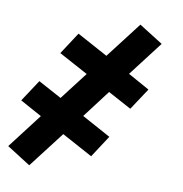

<svg xmlns="http://www.w3.org/2000/svg" viewBox="-79 -559 754 792"><g transform="rotate(10 298.0 -162.5)"><path d="M95 163 -4 100 107 -45 16 -95 76 -186 174 -133 263 -249 141 -315 201 -407 330 -337 446 -488 546 -425 435 -280 525 -230 465 -139 367 -192 279 -76 400 -10 340 82 211 12Z"/></g></svg>

Font: Iosevka Curly XBdEx
Style: Italic
Weight: 800
Width: 7
Italic angle: -9°
Monospace: yes
Designer: Belleve Invis
Foundry: Belleve Invis
Version: Version 11.1.0; ttfautohint (v1.8.3)